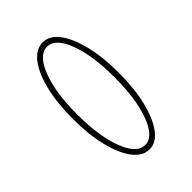

<svg xmlns="http://www.w3.org/2000/svg" viewBox="-19 -902 557 557"><g transform="rotate(45 259.5 -623.5)"><path d="M258 -718Q323 -718 372.5 -706Q422 -694 450.5 -673Q479 -652 479 -624Q479 -596 450.5 -574.5Q422 -553 372.5 -541Q323 -529 258 -529Q194 -529 145 -541Q96 -553 68 -574.5Q40 -596 40 -624Q40 -652 68 -673Q96 -694 145 -706Q194 -718 258 -718ZM258 -700Q170 -700 114 -679Q58 -658 58 -624Q58 -590 114 -568.5Q170 -547 258 -547Q348 -547 404.5 -568.5Q461 -590 461 -624Q461 -658 404.5 -679Q348 -700 258 -700Z"/></g></svg>

Font: Kalnia Expanded Light
Style: Regular
Weight: 300
Width: 7
Designer: Frida Medrano
Foundry: Frida Medrano
Version: Version 1.105